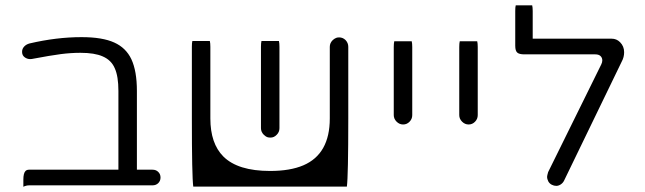

<svg xmlns="http://www.w3.org/2000/svg" viewBox="-20 -714 2453 730"><path d="M68.8 -3.9Q79.6 -9.3 90.8 -9.3H559.6Q573.2 -9.3 581.8 -17.8Q590.3 -26.4 590.3 -39.1Q590.3 -52.2 581.5 -60.5Q573.2 -68.8 559.6 -68.8H500.5V-368.2Q500.5 -443.8 479.5 -488.8Q459 -532.2 414.6 -552.2Q369.6 -572.8 290 -572.8Q194.8 -572.8 92.3 -548.8Q79.6 -545.4 71.8 -536.9Q64 -528.3 64 -517.6Q64 -511.2 65.2 -508.3Q66.4 -505.4 66.9 -503.9Q69.8 -499 74.7 -495.6Q84 -489.3 94.7 -489.3Q97.7 -489.3 100.6 -489.7Q173.3 -503.4 211.4 -508.3Q249.5 -513.2 286.1 -513.2Q339.8 -513.2 370.6 -499.5Q403.3 -485.4 416.5 -454.1Q430.2 -423.8 430.2 -368.2V-68.8H90.8Q82 -68.8 77.1 -64Q68.8 -55.7 68.8 -31.2Z M998.5 -191.9Q1002.9 -190.9 1008.8 -190.9Q1022 -190.9 1032.2 -201.7Q1042.5 -211.9 1042.5 -226.6V-536.1Q1042.5 -550.3 1040.5 -558.1H974.1Q972.2 -549.8 972.2 -536.1V-226.6Q972.2 -212.4 982.9 -201.7Q990.2 -194.3 998.5 -191.9ZM711.4 -558.1Q709.5 -551.8 709.5 -536.1V-263.7Q709.5 -44.4 714.8 -4.4H1298.8Q1304.2 -44.4 1304.2 -263.7V-536.1Q1304.2 -550.8 1293.5 -562Q1283.2 -571.8 1269.5 -571.8Q1262.2 -571.8 1257.8 -569.8Q1250 -566.4 1244.6 -561Q1233.9 -550.3 1233.9 -536.1V-263.7Q1233.9 -128.4 1133.3 -85.4Q1083 -64 1006.8 -64Q884.3 -64 829.1 -119.1Q779.8 -168.5 779.8 -263.7V-536.1Q779.8 -550.3 777.8 -558.1Z M1547.4 -276.4V-535.2Q1547.4 -549.3 1545.4 -557.1H1479Q1477.1 -548.8 1477.1 -535.2V-276.4Q1477.1 -262.2 1487.8 -251.5Q1498.5 -240.7 1512.7 -240.7Q1526.9 -240.7 1537.1 -251.2Q1547.4 -261.7 1547.4 -276.4Z M1796.4 -276.4V-535.2Q1796.4 -549.3 1794.4 -557.1H1728Q1726.1 -548.8 1726.1 -535.2V-276.4Q1726.1 -262.2 1736.8 -251.5Q1747.6 -240.7 1761.7 -240.7Q1775.9 -240.7 1786.1 -251.2Q1796.4 -261.7 1796.4 -276.4Z M1940.9 -693.8Q1939 -687.5 1939 -671.9V-540Q1939 -521 1946.5 -514.2Q1954.1 -507.3 1973.6 -507.3H2243.2Q2256.8 -507.3 2263.4 -500.7Q2270 -494.1 2270 -484.4Q2270 -477.1 2266.1 -469.2L2064 -59.6Q2060.1 -45.9 2060.1 -42Q2060.1 -33.2 2064.9 -23.9Q2069.8 -15.6 2078.1 -11.5Q2086.4 -7.3 2095 -7.3Q2103.5 -7.3 2111.8 -12.7Q2120.1 -18.1 2124.5 -26.9L2344.2 -480.5Q2353 -496.6 2353 -515.6Q2353 -538.1 2337.4 -553.7Q2324.2 -566.9 2305.7 -566.9H2005.4V-671.9Q2005.4 -686 2003.4 -693.8Z"/></svg>

Font: YuPearl-ExtraLight
Style: ExtraLight
Weight: 200
Designer: Max Yao
Foundry: Max-Everyday
Version: Version 1.011; ttfautohint (v1.8.3)